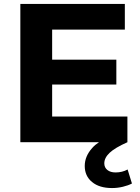

<svg xmlns="http://www.w3.org/2000/svg" viewBox="-20 -720 711 972"><path d="M409 120Q409 71 447 29Q461 13 481 0H83V-700H612V-570H244V-418H569V-292H244V-130H625V0Q562 28 535 53.5Q508 79 508 107Q508 128 523.5 140.5Q539 153 565 153Q599 153 626 138L648 209Q629 219 602 225.5Q575 232 547 232Q483 232 446 201.5Q409 171 409 120Z"/></svg>

Font: CMG Sans
Style: Bold
Weight: 700
Designer: Julieta Ulanovsky
Foundry: Julieta Ulanovsky
Version: Version 7.200